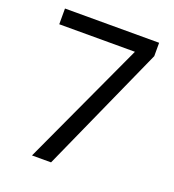

<svg xmlns="http://www.w3.org/2000/svg" viewBox="-130 -816 833 918"><g transform="rotate(20 286.0 -357.0)"><path d="M136 0 429 -634H44V-714H523V-646L233 0Z"/></g></svg>

Font: Noto Sans Old Permic
Style: Regular
Weight: 400
Designer: Monotype Design Team
Foundry: Monotype Imaging Inc.
Version: Version 2.001; ttfautohint (v1.8.4.7-5d5b)